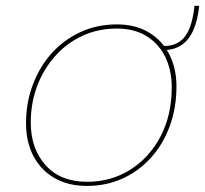

<svg xmlns="http://www.w3.org/2000/svg" viewBox="-20 -620 694 649"><path d="M533.5 -464.5Q567 -464.5 588.2 -480Q609.5 -495.5 621.2 -526Q633 -556.5 637.5 -600.5H653.5Q648.5 -553 634 -519.2Q619.5 -485.5 594 -468Q568.5 -450.5 530 -450.5ZM274.5 8.5Q210.5 8.5 164.2 -18.2Q118 -45 93 -92.5Q68 -140 68 -203Q68 -272.5 90.8 -333.2Q113.5 -394 154.5 -439.8Q195.5 -485.5 251.8 -511.5Q308 -537.5 374.5 -537.5Q439 -537.5 484.2 -509.8Q529.5 -482 553 -434.8Q576.5 -387.5 576.5 -328.5Q576.5 -254.5 553.5 -192.8Q530.5 -131 489.5 -86Q448.5 -41 393.5 -16.2Q338.5 8.5 274.5 8.5ZM274.5 -5.5Q355 -5.5 419.8 -46Q484.5 -86.5 522.5 -158.5Q560.5 -230.5 560.5 -325Q560.5 -382 539 -426.8Q517.5 -471.5 476 -497.5Q434.5 -523.5 374.5 -523.5Q311.5 -523.5 258.2 -498.8Q205 -474 166 -430Q127 -386 105.5 -328.8Q84 -271.5 84 -206Q84 -117.5 134.2 -61.5Q184.5 -5.5 274.5 -5.5Z"/></svg>

Font: Epilogue Thin
Style: Italic
Weight: 250
Italic angle: -12°
Designer: Tyler Finck
Foundry: Etcetera Type Co
Version: Version 2.112